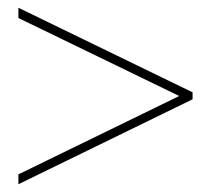

<svg xmlns="http://www.w3.org/2000/svg" viewBox="-20 -466 540 496"><path d="M477.5 -209.5 27.5 10V-15.5L443 -218L27.5 -419.5V-446L477.5 -227.5Z"/></svg>

Font: Newsreader 16pt ExtraLight
Style: Regular
Weight: 275
Designer: Hugues Gentile
Foundry: Production Type
Version: Version 1.003; ttfautohint (v1.8.3)